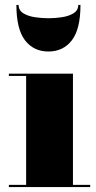

<svg xmlns="http://www.w3.org/2000/svg" viewBox="-20 -759 390 779"><path d="M55.5 -739Q55.5 -717 74.5 -705.2Q93.5 -693.5 121.5 -689.2Q149.5 -685 176.5 -685Q203.5 -685 231.5 -689.2Q259.5 -693.5 278.5 -705.2Q297.5 -717 297.5 -739H306.5Q306.5 -641 271.5 -595.5Q236.5 -550 176.5 -550Q116.5 -550 81.5 -595.5Q46.5 -641 46.5 -739ZM16 -9H86V-451H16V-460H276V-9H346V0H16Z"/></svg>

Font: Bodoni* 24pt Fatface
Style: Regular
Weight: 900
Version: Version 2.3